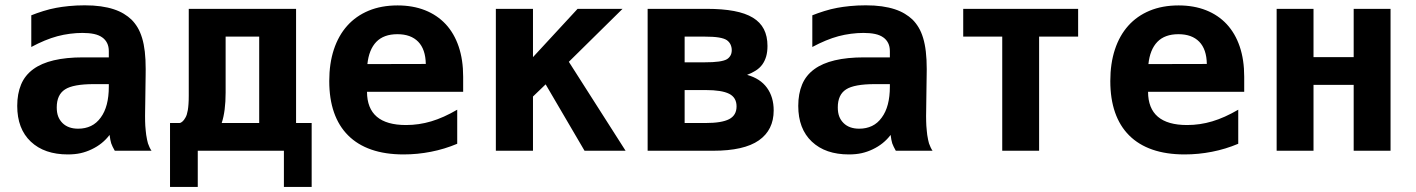

<svg xmlns="http://www.w3.org/2000/svg" viewBox="-20 -581 5458 740"><path d="M241.2 14.2Q196.8 14.2 160.9 2Q125 -10.3 98.6 -35.2Q46.4 -84.5 46.4 -172.9Q46.4 -219.7 61.3 -255.4Q76.2 -291 108.4 -314.5Q170.4 -359.9 300.3 -359.9H399.4V-383.8Q399.4 -401.9 392.8 -415Q386.2 -428.2 374.5 -436.5Q361.8 -445.8 342.5 -450Q323.2 -454.1 297.9 -454.1Q274.4 -454.1 249.8 -450.9Q225.1 -447.8 201.2 -441.4Q177.7 -435.1 152.3 -424.6Q127 -414.1 100.6 -399.9V-522Q121.1 -530.3 146.7 -538.3Q172.4 -546.4 196.8 -550.8Q216.8 -554.7 245.6 -557.6Q274.4 -560.5 306.6 -560.5Q340.8 -560.5 368.4 -556.6Q396 -552.7 418.2 -545.4Q440.4 -538.1 457.3 -527.8Q474.1 -517.6 486.8 -505.4Q500 -492.2 510.3 -475.1Q520.5 -458 527.6 -434.8Q534.7 -411.6 538.1 -382.1Q541.5 -352.5 541.5 -314.5Q541.5 -305.2 541.3 -290Q541 -274.9 540.8 -256.8Q540.5 -238.8 540.3 -219.5Q540 -200.2 539.8 -183.1Q539.6 -166 539.3 -152.8Q539.1 -139.6 539.1 -133.8Q539.1 -123.5 539.3 -113.3Q539.6 -103 540 -96.2Q541 -86.4 541.7 -76.9Q542.5 -67.4 543.5 -61Q544.9 -51.3 546.9 -42.2Q548.8 -33.2 550.3 -28.3Q552.7 -21 556.4 -13.2Q560.1 -5.4 564 0H422.4Q418 -7.3 414.3 -15.1Q410.6 -22.9 408.7 -28.3Q407.2 -33.2 405.3 -42.2Q403.3 -51.3 402.3 -61Q375.5 -25.4 333 -5.4Q312.5 4.4 290.8 9.3Q269 14.2 241.2 14.2ZM281.2 -85Q308.6 -85 330.6 -95.5Q352.5 -106 368.2 -127.9Q399.4 -169.9 399.4 -247.1V-256.8H342.3Q261.7 -256.8 230.5 -236.3Q198.7 -215.8 198.7 -167Q198.7 -147 204.1 -132.6Q209.5 -118.2 220.7 -106.9Q242.7 -85 281.2 -85Z M635.3 -106.9H672.4Q676.3 -106.9 682.6 -112.1Q689 -117.2 694.8 -127.9Q697.8 -132.8 700 -139.9Q702.1 -147 703.9 -156.7Q705.6 -166.5 706.5 -180.2Q707.5 -193.8 707.5 -212.4V-546.9H1121.1V-106.9H1181.2V139.6H1074.2V0H742.2V139.6H635.3ZM979 -106.9V-439.9H849.6V-224.1Q849.6 -152.3 834.5 -106.9Z M1535.6 14.2Q1464.8 14.2 1411.4 -4.4Q1357.9 -22.9 1321.8 -59.1Q1285.6 -95.2 1267.3 -147.7Q1249 -200.2 1249 -268.6Q1249 -336.4 1266.8 -390.4Q1284.7 -444.3 1318.4 -481.9Q1352.1 -519.5 1400.9 -539.8Q1449.7 -560.1 1512.2 -560.1Q1571.3 -560.1 1618.2 -541.5Q1665 -522.9 1697.8 -487.8Q1730.5 -452.6 1747.8 -401.6Q1765.1 -350.6 1765.1 -285.2V-227.1H1394.5Q1395 -99.1 1544.9 -99.1Q1594.7 -99.1 1642.1 -113.3Q1689.5 -127.4 1742.2 -158.2V-26.9Q1693.4 -6.3 1641.1 3.9Q1588.9 14.2 1535.6 14.2ZM1621.1 -334.5Q1620.1 -391.1 1591.8 -420.2Q1563.5 -449.2 1511.7 -449.2Q1459 -449.2 1430.4 -419.7Q1401.9 -390.1 1396 -334Z M1891.1 -546.9H2034.2V-360.8L2206.1 -546.9H2379.4L2172.4 -342.8L2391.1 0H2232.9L2083 -255.9L2034.2 -209V0H1891.1Z M2476.1 -546.9H2704.6Q2764.6 -546.9 2808.8 -538.6Q2853 -530.3 2881.6 -512.9Q2910.2 -495.6 2924.1 -468.5Q2938 -441.4 2938 -403.8Q2938 -380.9 2932.9 -363.3Q2927.7 -345.7 2918 -332.3Q2908.2 -318.8 2893.3 -309.3Q2878.4 -299.8 2859.4 -292.5Q2910.2 -278.3 2936 -242.7Q2961.9 -207 2961.9 -155.3Q2961.9 -80.1 2904.8 -40Q2847.7 0 2728.5 0H2476.1ZM2694.8 -340.8Q2730 -340.8 2750.5 -343.8Q2771 -346.7 2781.2 -352.5Q2789.6 -357.4 2794.9 -366.2Q2800.3 -375 2800.3 -387.7Q2800.3 -398.9 2795.7 -409.2Q2791 -419.4 2781.2 -426.3Q2771 -433.1 2750.5 -436.5Q2730 -439.9 2694.8 -439.9H2618.7V-340.8ZM2700.2 -106.9Q2761.7 -106.9 2790.3 -121.8Q2818.8 -136.7 2818.8 -170.9Q2818.8 -205.1 2790.3 -219.5Q2761.7 -233.9 2700.2 -233.9H2618.7V-106.9Z M3251.5 14.2Q3207 14.2 3171.1 2Q3135.3 -10.3 3108.9 -35.2Q3056.6 -84.5 3056.6 -172.9Q3056.6 -219.7 3071.5 -255.4Q3086.4 -291 3118.7 -314.5Q3180.7 -359.9 3310.5 -359.9H3409.7V-383.8Q3409.7 -401.9 3403.1 -415Q3396.5 -428.2 3384.8 -436.5Q3372.1 -445.8 3352.8 -450Q3333.5 -454.1 3308.1 -454.1Q3284.7 -454.1 3260 -450.9Q3235.4 -447.8 3211.4 -441.4Q3188 -435.1 3162.6 -424.6Q3137.2 -414.1 3110.8 -399.9V-522Q3131.3 -530.3 3157 -538.3Q3182.6 -546.4 3207 -550.8Q3227.1 -554.7 3255.9 -557.6Q3284.7 -560.5 3316.9 -560.5Q3351.1 -560.5 3378.7 -556.6Q3406.2 -552.7 3428.5 -545.4Q3450.7 -538.1 3467.5 -527.8Q3484.4 -517.6 3497.1 -505.4Q3510.3 -492.2 3520.5 -475.1Q3530.8 -458 3537.8 -434.8Q3544.9 -411.6 3548.3 -382.1Q3551.8 -352.5 3551.8 -314.5Q3551.8 -305.2 3551.5 -290Q3551.3 -274.9 3551 -256.8Q3550.8 -238.8 3550.5 -219.5Q3550.3 -200.2 3550 -183.1Q3549.8 -166 3549.6 -152.8Q3549.3 -139.6 3549.3 -133.8Q3549.3 -123.5 3549.6 -113.3Q3549.8 -103 3550.3 -96.2Q3551.3 -86.4 3552 -76.9Q3552.7 -67.4 3553.7 -61Q3555.2 -51.3 3557.1 -42.2Q3559.1 -33.2 3560.5 -28.3Q3563 -21 3566.7 -13.2Q3570.3 -5.4 3574.2 0H3432.6Q3428.2 -7.3 3424.6 -15.1Q3420.9 -22.9 3418.9 -28.3Q3417.5 -33.2 3415.5 -42.2Q3413.6 -51.3 3412.6 -61Q3385.7 -25.4 3343.3 -5.4Q3322.8 4.4 3301 9.3Q3279.3 14.2 3251.5 14.2ZM3291.5 -85Q3318.8 -85 3340.8 -95.5Q3362.8 -106 3378.4 -127.9Q3409.7 -169.9 3409.7 -247.1V-256.8H3352.5Q3272 -256.8 3240.7 -236.3Q3209 -215.8 3209 -167Q3209 -147 3214.4 -132.6Q3219.7 -118.2 3231 -106.9Q3252.9 -85 3291.5 -85Z M3842.8 -439.9H3692.4V-546.9H4135.3V-439.9H3984.9V0H3842.8Z M4545.9 14.2Q4475.1 14.2 4421.6 -4.4Q4368.2 -22.9 4332 -59.1Q4295.9 -95.2 4277.6 -147.7Q4259.3 -200.2 4259.3 -268.6Q4259.3 -336.4 4277.1 -390.4Q4294.9 -444.3 4328.6 -481.9Q4362.3 -519.5 4411.1 -539.8Q4460 -560.1 4522.5 -560.1Q4581.5 -560.1 4628.4 -541.5Q4675.3 -522.9 4708 -487.8Q4740.7 -452.6 4758.1 -401.6Q4775.4 -350.6 4775.4 -285.2V-227.1H4404.8Q4405.3 -99.1 4555.2 -99.1Q4605 -99.1 4652.3 -113.3Q4699.7 -127.4 4752.4 -158.2V-26.9Q4703.6 -6.3 4651.4 3.9Q4599.1 14.2 4545.9 14.2ZM4631.3 -334.5Q4630.4 -391.1 4602.1 -420.2Q4573.7 -449.2 4522 -449.2Q4469.2 -449.2 4440.7 -419.7Q4412.1 -390.1 4406.2 -334Z M4900.4 -546.9H5042.5V-360.8H5197.3V-546.9H5339.4V0H5197.3V-253.9H5042.5V0H4900.4Z"/></svg>

Font: Hack
Style: Bold
Weight: 700
Monospace: yes
Designer: Christopher Simpkins
Foundry: Christopher Simpkins
Version: Version 2.017